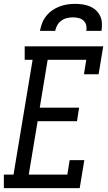

<svg xmlns="http://www.w3.org/2000/svg" viewBox="-38 -975 558 995"><path d="M-18 0V-70H32L131 -665H90V-735H497L473 -590H397L409 -665H209L168 -417H372L361 -347H157L111 -70H311L323 -145H399L375 0ZM169 -815Q173 -836 180.5 -855.5Q188 -875 201.5 -892Q215 -909 233 -921.5Q251 -934 271 -941.5Q291 -949 311 -952Q331 -955 352 -955Q372 -955 391.5 -952Q411 -949 428.5 -941.5Q446 -934 459.5 -921.5Q473 -909 481 -892Q489 -875 490 -855Q491 -835 488 -815H409Q412 -830 408.5 -844.5Q405 -859 394.5 -868.5Q384 -878 369.5 -881.5Q355 -885 340 -885Q325 -885 309.5 -881.5Q294 -878 280.5 -868.5Q267 -859 259 -845Q251 -831 248 -815Z"/></svg>

Font: Iosevka Slab Oblique
Style: Regular
Weight: 400
Italic angle: -9°
Monospace: yes
Designer: Belleve Invis
Foundry: Belleve Invis
Version: Version 11.1.1; ttfautohint (v1.8.3)